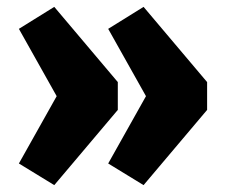

<svg xmlns="http://www.w3.org/2000/svg" viewBox="-20 -562 660 559"><path d="M138 -23 35 -86 145 -282 35 -478 138 -542 323 -323V-242ZM398 -23 295 -86 405 -282 295 -478 398 -542 583 -323V-242Z"/></svg>

Font: REM ExtraBold
Style: Regular
Weight: 800
Designer: Octavio Pardo
Foundry: Ashler Design
Version: Version 1.005;gftools[0.9.28]